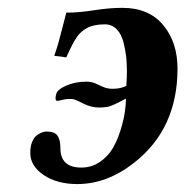

<svg xmlns="http://www.w3.org/2000/svg" viewBox="-20 -459 472 489"><path d="M98.1 -124Q118.7 -124 126.2 -113.8Q133.8 -103.5 133.8 -82Q133.8 -32.2 187 -32.2Q213.9 -32.2 234.9 -46.9Q255.9 -61.5 267.8 -82.5Q279.8 -103.5 287.6 -129.4Q295.4 -155.3 298.1 -174.6Q300.8 -193.8 300.8 -208Q267.6 -189.9 254.9 -187Q243.2 -185.1 232.9 -185.1Q212.4 -185.1 193.1 -194.8Q173.8 -204.6 168 -206.1Q164.1 -207 154.8 -207Q148.4 -207 138.7 -204.6Q128.9 -202.1 126 -202.1Q118.7 -202.1 123 -219.2Q126 -231 148.7 -241Q171.4 -251 200.2 -251Q212.9 -251 224.1 -246.1Q227.5 -244.6 235.6 -240.7Q243.7 -236.8 250.5 -234.9Q257.3 -232.9 266.1 -232.9Q282.7 -232.9 293 -236.8Q294.4 -237.3 297.4 -238.5Q300.3 -239.7 301.8 -240.2Q303.2 -264.6 303.2 -277.8Q303.2 -296.4 301.5 -313Q299.8 -329.6 294.7 -350.6Q289.6 -371.6 277.3 -384.3Q265.1 -397 247.1 -397Q219.2 -397 202.1 -387.9Q185.1 -378.9 174.6 -363Q164.1 -347.2 148.9 -313L118.2 -316.9Q125 -336.4 128.9 -350.3Q132.8 -364.3 138.2 -385.7Q143.6 -407.2 148.9 -426.8Q181.2 -426.8 219.7 -432.9Q258.3 -439 292 -439Q358.9 -439 395.5 -395.3Q432.1 -351.6 432.1 -284.2Q432.1 -130.4 320.8 -43.9Q252 9.8 176.8 9.8Q125.5 9.8 91.3 -13.2Q57.1 -36.1 57.1 -69.8Q57.1 -86.9 62.3 -98.6Q67.4 -110.4 75.2 -115.5Q83 -120.6 88.6 -122.3Q94.2 -124 98.1 -124Z"/></svg>

Font: Common Serif
Style: Bold Italic
Weight: 700
Italic angle: -12°
Designer: Philipp H. Poll, Khaled Hosny
Foundry: Stefan Peev, Context Ltd.
Version: Version 1.026